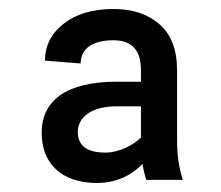

<svg xmlns="http://www.w3.org/2000/svg" viewBox="-20 -741 487 423"><path d="M382.8 -344.7C373.5 -373.5 370.1 -401.4 370.1 -433.1V-586.4C370.1 -630.9 357.4 -664.6 331.5 -687.5C305.7 -710 272 -721.2 230 -721.2C184.6 -721.2 147.9 -710.4 120.6 -689C92.8 -667.5 79.1 -640.1 79.1 -607.4L157.7 -601.1C157.7 -634.8 185.1 -652.3 230 -652.3C270.5 -652.3 290.5 -630.4 290.5 -586.9V-561H237.3C126.5 -561 71.8 -520 71.8 -448.2C71.8 -381.3 115.2 -337.9 193.4 -337.9C240.2 -337.9 272.9 -357.9 293.9 -379.9C295.9 -367.7 298.8 -356 302.2 -344.7ZM212.4 -404.8C171.9 -404.8 151.4 -419.9 151.4 -450.2C151.4 -481 178.7 -506.8 237.8 -506.8H290.5V-438C272.9 -420.4 241.2 -404.8 212.4 -404.8Z"/></svg>

Font: Vazirmatn
Style: Regular
Weight: 400
Designer: Saber Rastikerdar
Foundry: Saber Rastikerdar
Version: Version 33.003